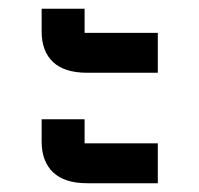

<svg xmlns="http://www.w3.org/2000/svg" viewBox="-20 -509 453 438"><path d="M179 -91Q127 -91 101 -116Q75 -141 75 -186V-237H173V-182H340V-91ZM179 -343Q127 -343 101 -367.5Q75 -392 75 -437V-489H173V-434H340V-343Z"/></svg>

Font: IBM Plex Thai Medium
Style: Regular
Weight: 500
Designer: Mike Abbink, Paul van der Laan, Pieter van Rosmalen, Ben Mitchell, Mark Frömberg
Foundry: Bold Monday
Version: Version 1.0